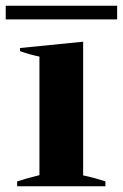

<svg xmlns="http://www.w3.org/2000/svg" viewBox="-28 -652 430 672"><path d="M-8 -632H382V-584H-8ZM32 -17Q62 -27 110 -39V-454Q79 -460 42 -473V-484L263 -506V-38Q299 -31 341 -17V0H32Z"/></svg>

Font: Trirong
Style: Bold
Weight: 700
Designer: Katatrad Team
Foundry: CadsonDemak
Version: Version 1.001